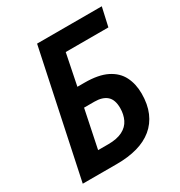

<svg xmlns="http://www.w3.org/2000/svg" viewBox="-169 -833 894 951"><g transform="rotate(-30 278.5 -357.0)"><path d="M29 0 180 -714H550L526 -607H282L246 -429H287Q366 -429 414 -405Q462 -381 483.5 -338.5Q505 -296 505 -241Q505 -180 485.5 -134.5Q466 -89 429.5 -59Q393 -29 341.5 -14.5Q290 0 225 0ZM236 -106Q286 -106 317.5 -122Q349 -138 363 -167Q377 -196 377 -232Q377 -280 352.5 -301.5Q328 -323 282 -323H223L178 -106Z"/></g></svg>

Font: Noto Sans Display SemiBold
Style: Italic
Weight: 600
Italic angle: -12°
Designer: Monotype Design Team
Foundry: Monotype Imaging Inc.
Version: Version 2.003